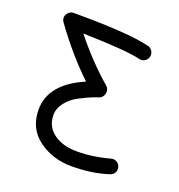

<svg xmlns="http://www.w3.org/2000/svg" viewBox="-106 -639 681 729"><g transform="rotate(20 235.0 -275.0)"><path d="M400 -500Q400 -487 391 -478.5Q382 -470 370 -470Q365 -470 363 -471Q306 -485 131 -489Q201 -401 280 -333Q290 -324 290 -310Q290 -300 283.5 -291.5Q277 -283 268 -281Q258 -278 241 -271Q224 -264 196 -249.5Q168 -235 149 -211Q130 -187 130 -160Q130 -114 166 -87Q202 -60 260 -60Q297 -60 328.5 -65Q360 -70 378 -75Q396 -80 400 -80Q412 -80 421 -71.5Q430 -63 430 -50Q430 -30 410 -22Q344 0 260 0Q184 0 127 -42Q70 -84 70 -160Q70 -264 203 -321Q119 -401 46 -503Q40 -511 40 -520Q40 -532 49 -541Q58 -550 70 -550Q294 -550 377 -529Q387 -527 393.5 -518.5Q400 -510 400 -500Z"/></g></svg>

Font: Pecita
Style: Book
Weight: 400
Width: 7
Version: Version 4.3